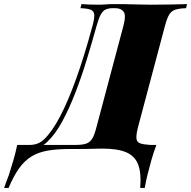

<svg xmlns="http://www.w3.org/2000/svg" viewBox="-180 -728 934 938"><path d="M321 -2Q306 -2 288.5 -1.5Q271 -1 246 -0.5Q221 0 183 0H160Q97 0 52 8Q7 16 -26.5 36.5Q-60 57 -86.5 94Q-113 131 -138 190H-160Q-156 178 -150 162Q-144 146 -137 128Q-126 94 -114.5 54.5Q-103 15 -96 -20H190Q223 -20 241.5 -26.5Q260 -33 271 -51.5Q282 -70 291 -106L423 -602Q437 -655 423.5 -671.5Q410 -688 384 -688H370Q350 -688 336 -681.5Q322 -675 312 -656.5Q302 -638 292 -602Q269 -519 243 -434Q217 -349 187 -272Q157 -195 123.5 -133.5Q90 -72 51 -35Q31 -15 7.5 -7.5Q-16 0 -40 0L-34 -20Q-16 -20 1.5 -26Q19 -32 35 -47Q74 -84 113 -158Q152 -232 192 -343Q232 -454 272 -602Q282 -639 280.5 -656.5Q279 -674 263 -680.5Q247 -687 213 -688L218 -708Q250 -705 311 -705Q323 -705 337.5 -706.5Q352 -708 380 -708Q435 -708 477 -706.5Q519 -705 556 -705Q606 -705 652.5 -706Q699 -707 734 -708L729 -688Q695 -687 676 -680.5Q657 -674 646.5 -656.5Q636 -639 626 -602L494 -106Q485 -70 486.5 -52Q488 -34 504 -28Q520 -22 553 -20H584Q570 17 559.5 54.5Q549 92 540 128Q536 143 533.5 156.5Q531 170 527 190H505Q511 118 495 76Q479 34 436.5 16Q394 -2 321 -2Z"/></svg>

Font: Playfair Display Black
Style: Italic
Weight: 900
Italic angle: -14°
Designer: Claus Eggers Sørensen
Foundry: Claus Eggers Sørensen
Version: Version 1.203